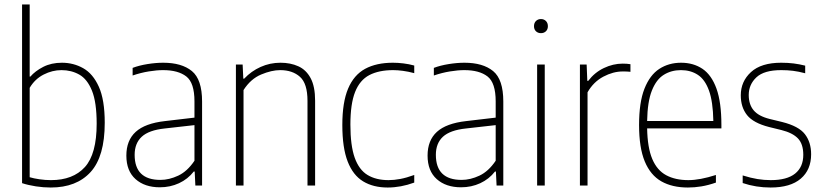

<svg xmlns="http://www.w3.org/2000/svg" viewBox="-20 -828 3676 857"><path d="M206.5 9Q174 9 140 3.8Q106 -1.5 78.5 -10.5V-808H112.5V-486H115.5Q137 -511 173 -529.5Q209 -548 256.5 -548Q308 -548 351.5 -523.5Q395 -499 421.2 -440.8Q447.5 -382.5 447.5 -280Q447.5 -129.5 384.5 -60.2Q321.5 9 206.5 9ZM207.5 -24Q306 -24 358.8 -82.2Q411.5 -140.5 411.5 -276Q411.5 -371.5 390.5 -423.2Q369.5 -475 334 -495Q298.5 -515 254.5 -515Q213.5 -515 174.8 -495.2Q136 -475.5 112.5 -436V-37Q130.5 -31.5 156.2 -27.8Q182 -24 207.5 -24Z M693.5 8Q626 8 585 -28.5Q544 -65 544 -133.5Q544 -201.5 585.8 -239.5Q627.5 -277.5 716 -287.5L848 -303V-375.5Q848 -458.5 811.5 -486.8Q775 -515 708 -515Q679.5 -515 644 -509.2Q608.5 -503.5 572 -491V-525Q601 -536 638.2 -542Q675.5 -548 708.5 -548Q791 -548 836.5 -510.8Q882 -473.5 882 -375V0H852L849 -62.5H845Q818.5 -28.5 779 -10.2Q739.5 8 693.5 8ZM581 -137Q581 -25 696 -25Q735 -25 775.5 -44Q816 -63 848 -110.5V-269.5L715 -254.5Q644.5 -247 612.8 -217.8Q581 -188.5 581 -137Z M1033 0V-540H1063L1066 -477H1070Q1101.5 -510.5 1143.2 -529.2Q1185 -548 1232 -548Q1276.5 -548 1311.5 -532.2Q1346.5 -516.5 1366.5 -479.2Q1386.5 -442 1386.5 -378.5V0H1352.5V-378Q1352.5 -455 1319 -485Q1285.5 -515 1230.5 -515Q1192.5 -515 1145.8 -495.5Q1099 -476 1067 -426V0Z M1710.5 9Q1646 9 1600.8 -18.5Q1555.5 -46 1531.8 -107.2Q1508 -168.5 1508 -270Q1508 -371.5 1533.8 -432.5Q1559.5 -493.5 1609.8 -520.8Q1660 -548 1733.5 -548Q1756 -548 1780.8 -545Q1805.5 -542 1829 -535.5V-501.5Q1803 -508.5 1778.5 -511.8Q1754 -515 1735 -515Q1671 -515 1628.5 -492.8Q1586 -470.5 1565 -417.5Q1544 -364.5 1544 -272Q1544 -178.5 1563.2 -124.2Q1582.5 -70 1620.5 -47Q1658.5 -24 1714.5 -24Q1738.5 -24 1766.5 -29.2Q1794.5 -34.5 1829 -47V-13Q1769 9 1710.5 9Z M2038 8Q1970.5 8 1929.5 -28.5Q1888.5 -65 1888.5 -133.5Q1888.5 -201.5 1930.2 -239.5Q1972 -277.5 2060.5 -287.5L2192.5 -303V-375.5Q2192.5 -458.5 2156 -486.8Q2119.5 -515 2052.5 -515Q2024 -515 1988.5 -509.2Q1953 -503.5 1916.5 -491V-525Q1945.5 -536 1982.8 -542Q2020 -548 2053 -548Q2135.5 -548 2181 -510.8Q2226.5 -473.5 2226.5 -375V0H2196.5L2193.5 -62.5H2189.5Q2163 -28.5 2123.5 -10.2Q2084 8 2038 8ZM1925.5 -137Q1925.5 -25 2040.5 -25Q2079.5 -25 2120 -44Q2160.5 -63 2192.5 -110.5V-269.5L2059.5 -254.5Q1989 -247 1957.2 -217.8Q1925.5 -188.5 1925.5 -137Z M2377.5 0V-540H2411.5V0ZM2394.5 -680Q2381 -680 2372.2 -688.5Q2363.5 -697 2363.5 -711Q2363.5 -725.5 2372.2 -734.2Q2381 -743 2394.5 -743Q2408 -743 2416.8 -734.2Q2425.5 -725.5 2425.5 -711Q2425.5 -697 2416.8 -688.5Q2408 -680 2394.5 -680Z M2568.5 0V-540H2598.5L2601.5 -467H2605.5Q2634 -504.5 2675.2 -524.2Q2716.5 -544 2759.5 -544Q2778.5 -544 2794 -541.5V-507.5Q2785 -508.5 2777.2 -508.8Q2769.5 -509 2759 -509Q2717 -509 2673 -485.8Q2629 -462.5 2602.5 -416V0Z M3050.5 9Q2980.5 9 2932 -18.5Q2883.5 -46 2858 -107.2Q2832.5 -168.5 2832.5 -270Q2832.5 -371 2856.5 -432Q2880.5 -493 2922.8 -520.5Q2965 -548 3020 -548Q3075 -548 3115.5 -520.8Q3156 -493.5 3178 -432.5Q3200 -371.5 3200 -270V-255H2868.5Q2870 -169 2891.5 -118.2Q2913 -67.5 2953.8 -45.8Q2994.5 -24 3052.5 -24Q3104 -24 3175.5 -47V-13Q3141 -1 3110.5 4Q3080 9 3050.5 9ZM3019.5 -515Q2976.5 -515 2943 -494.2Q2909.5 -473.5 2889.8 -424Q2870 -374.5 2868.5 -288H3164Q3162.5 -374.5 3144.5 -424Q3126.5 -473.5 3094.5 -494.2Q3062.5 -515 3019.5 -515Z M3419.5 9Q3354.5 9 3295 -11V-45Q3331.5 -33.5 3361 -28.8Q3390.5 -24 3420.5 -24Q3492.5 -24 3529 -53.2Q3565.5 -82.5 3565.5 -137Q3565.5 -185 3541.8 -210Q3518 -235 3468 -247.5L3413 -261Q3342.5 -279 3314.5 -314.2Q3286.5 -349.5 3286.5 -402.5Q3286.5 -464.5 3332 -506.2Q3377.5 -548 3467 -548Q3496.5 -548 3522.5 -544.8Q3548.5 -541.5 3574 -535V-501Q3544 -509 3519.2 -512Q3494.5 -515 3467 -515Q3390.5 -515 3356.2 -482.8Q3322 -450.5 3322 -404Q3322 -362 3343.8 -335.8Q3365.5 -309.5 3415.5 -297L3471 -283.5Q3545 -265 3572.8 -229Q3600.5 -193 3600.5 -139.5Q3600.5 -70 3554.2 -30.5Q3508 9 3419.5 9Z"/></svg>

Font: Encode Sans SmCnd Th
Style: Regular
Weight: 100
Width: 4
Designer: Multiple Designers
Foundry: Impallari Type
Version: Version 3.002; ttfautohint (v1.8.3) -l 8 -r 50 -G 200 -x 14 